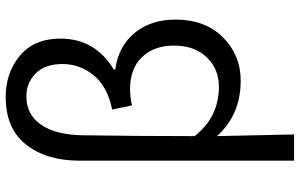

<svg xmlns="http://www.w3.org/2000/svg" viewBox="-208 -640 1048 671"><g transform="rotate(-90 315.5 -305.0)"><path d="M88.9 199.2V-548.8Q88.9 -666 145 -737.3Q201.2 -808.6 311.5 -808.6Q396.5 -808.6 456.1 -758.8Q515.6 -709 515.6 -617.2Q515.6 -496.1 407.2 -430.7V-425.8Q488.3 -415 535.2 -358.4Q582 -301.8 582 -215.8Q582 -110.4 519.5 -48.8Q457 12.7 369.1 12.7Q249 12.7 174.8 -70.3Q174.8 -64.5 180.7 199.2ZM347.7 -63.5Q409.2 -63.5 450.2 -106Q491.2 -148.4 491.2 -220.7Q491.2 -289.1 451.7 -331.5Q412.1 -374 337.9 -374Q312.5 -374 282.2 -367.2L267.6 -436.5Q348.6 -453.1 387.7 -501.5Q426.8 -549.8 426.8 -610.4Q426.8 -670.9 394 -703.6Q361.3 -736.3 313.5 -736.3Q250 -736.3 214.4 -684.6Q178.7 -632.8 177.7 -536.1Q174.8 -342.8 174.8 -148.4Q241.2 -63.5 347.7 -63.5Z"/></g></svg>

Font: Bpmf Zihi Sans Regular
Style: Regular
Weight: 400
Foundry: But Ko
Version: Version 1.320